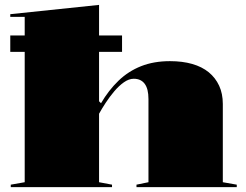

<svg xmlns="http://www.w3.org/2000/svg" viewBox="-20 -765 1005 785"><path d="M22 -620H479V-553H22ZM948 -10V0H538V-10L587 -20V-360Q587 -402 571.5 -422.5Q556 -443 527 -443Q507 -443 486.5 -428.5Q466 -414 447 -391.5Q428 -369 412 -344.5Q396 -320 385 -300V-20L438 -10V0H24V-10L81 -20V-696H22V-707L385 -745V-351L393 -343Q424 -396 464.5 -435Q505 -474 557 -494.5Q609 -515 675 -515Q726 -515 766 -503.5Q806 -492 833.5 -469.5Q861 -447 876 -414.5Q891 -382 891 -340V-20Z"/></svg>

Font: Kalnia SemiExpanded SemiBold
Style: Regular
Weight: 600
Width: 6
Designer: Frida Medrano
Foundry: Frida Medrano
Version: Version 1.105